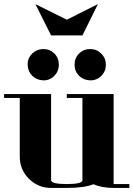

<svg xmlns="http://www.w3.org/2000/svg" viewBox="-20 -923 655 943"><path d="M0 -441.9V-460.9H231V-38.1Q231 -19 308.1 -19Q384.8 -19 384.8 -38.1V-441.9H308.1V-460.9H538.1V-19H615.2V0H538.1Q480 0 439 -18.1Q393.6 0 308.1 0H231Q167 0 122.1 -44.9Q77.1 -89.8 77.1 -153.8V-441.9ZM115.7 -605.5Q115.2 -636.7 138.2 -660.2Q161.1 -682.1 192.4 -682.1Q224.6 -682.1 247.1 -660.2Q269 -638.2 269 -605.5Q269 -572.8 246.6 -550.3Q223.6 -527.3 192.4 -528.3Q160.6 -529.3 138.2 -550.8Q116.7 -573.2 115.7 -605.5ZM153.8 -902.8 308.1 -826.2 460.9 -902.8 384.8 -749H231ZM368.2 -660.2Q390.6 -682.1 422.9 -682.1Q455.1 -682.1 477.5 -659.7Q500 -637.2 500 -605Q500 -572.8 477.5 -550.3Q455.1 -527.8 422.9 -528.3Q390.6 -529.3 368.2 -550.8Q346.2 -573.2 346.2 -605.5Q346.2 -637.7 368.2 -660.2Z"/></svg>

Font: Hjet
Style: Regular
Weight: 400
Designer: T. Christopher White
Version: Version 1.2